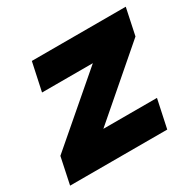

<svg xmlns="http://www.w3.org/2000/svg" viewBox="-150 -667 818 802"><g transform="rotate(-30 259.5 -265.5)"><path d="M469 -136 440 0H-28.5L-1.5 -128L309.5 -395.5H64.5L93.5 -531H546.5L519.5 -403L210.5 -136Z"/></g></svg>

Font: Epilogue ExtraBold
Style: Italic
Weight: 800
Italic angle: -12°
Designer: Tyler Finck
Foundry: Etcetera Type Co
Version: Version 2.111; ttfautohint (v1.8.3)